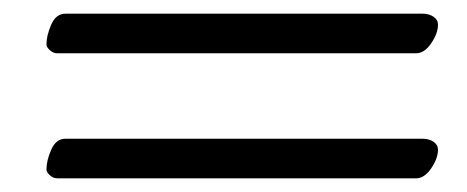

<svg xmlns="http://www.w3.org/2000/svg" viewBox="-20 -394 683 281"><path d="M48 -329Q48 -342 55 -358Q62 -374 76 -374H598Q608 -374 614.5 -369.5Q621 -365 621 -358Q621 -345 611 -330.5Q601 -316 589 -316H64Q58 -316 53 -320.5Q48 -325 48 -329ZM48 -146Q48 -159 55 -175Q62 -191 76 -191H598Q608 -191 614.5 -186.5Q621 -182 621 -175Q621 -162 611 -147.5Q601 -133 589 -133H64Q58 -133 53 -137.5Q48 -142 48 -146Z"/></svg>

Font: EB Garamond ExtraBold
Style: Italic
Weight: 800
Italic angle: -17.2°
Designer: Georg Duffner and Octavio Pardo
Foundry: Georg Duffner
Version: Version 1.000